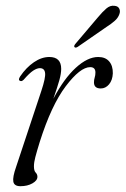

<svg xmlns="http://www.w3.org/2000/svg" viewBox="-20 -634 433 662"><path d="M50 -355Q41 -357.5 49.5 -370.5Q70.5 -401.5 97 -419.5Q123.5 -437.5 150 -437.5Q191 -437.5 191 -396.5Q191 -380.5 184.8 -358Q178.5 -335.5 164 -293.5Q200.5 -363 241.2 -400.2Q282 -437.5 318.5 -437.5Q343.5 -437.5 356.5 -422.2Q369.5 -407 369 -381Q368 -357.5 356 -343.2Q344 -329 327.5 -329Q304 -329 304 -350Q304 -359 306.5 -366.8Q309 -374.5 309 -384Q309 -402.5 291 -402.5Q256.5 -402.5 206.8 -336.8Q157 -271 117 -144.5Q106.5 -110.5 101.8 -92.2Q97 -74 97 -60.5Q97 -45 103 -39Q109 -33 109 -24.5Q109 -11.5 91.8 -1.8Q74.5 8 50.5 8Q29 8 26 -7.5Q23 -23 35.5 -58.5L122.5 -320.5Q137.5 -365.5 135.5 -382.2Q133.5 -399 117.5 -399Q107.5 -399 94.5 -390.5Q81.5 -382 61.5 -359Q54.5 -352.5 50 -355ZM316.5 -573Q333.5 -593.5 346.8 -604.8Q360 -616 374.5 -614Q387 -613 391.2 -604.2Q395.5 -595.5 391.5 -585Q387 -572 375.2 -561.8Q363.5 -551.5 347 -541L248 -472.5Q240 -467.5 236.5 -472Q234 -476 241 -484Z"/></svg>

Font: Fraunces 144pt S050 Light
Style: Italic
Weight: 300
Italic angle: -16°
Version: Version 1.000; ttfautohint (v1.8.3)